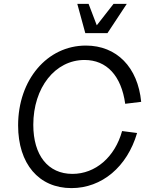

<svg xmlns="http://www.w3.org/2000/svg" viewBox="-20 -950 783 986"><path d="M347 16C503 16 633 -93 684 -267L607 -277C570 -143 470 -57 352 -57C227 -57 151 -152 151 -309C151 -500 263 -642 414 -642C528 -642 603 -561 623 -417L705 -427C688 -605 579 -716 421 -716C222 -716 73 -540 73 -306C73 -109 179 16 347 16ZM418 -780H532L631 -930H563L477 -820L435 -930H377Z"/></svg>

Font: Uncut Sans
Style: Italic
Weight: 400
Italic angle: -11°
Designer: Kasper Nordkvist
Foundry: UNCUT.wtf
Version: Version 1.304;Glyphs 3.2 (3246)